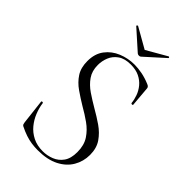

<svg xmlns="http://www.w3.org/2000/svg" viewBox="-240 -870 964 964"><g transform="rotate(45 242.5 -387.5)"><path d="M138 -504Q138 -462 158.5 -432.5Q179 -403 211.5 -381Q244 -359 280 -338Q317 -317 351 -293.5Q385 -270 407.5 -237.5Q430 -205 430 -157Q430 -111 407.5 -72.5Q385 -34 340 -11Q295 12 227 12Q205 12 183.5 9Q162 6 139.5 -1.5Q117 -9 91 -22Q86 -25 84.5 -29.5Q83 -34 82 -41L67 -171Q66 -176 71.5 -176.5Q77 -177 78 -173Q82 -143 94 -113Q106 -83 126.5 -58Q147 -33 177.5 -17.5Q208 -2 249 -2Q280 -2 309 -13.5Q338 -25 356.5 -51Q375 -77 375 -122Q375 -171 353.5 -203.5Q332 -236 299 -259.5Q266 -283 229 -304Q194 -325 161 -348Q128 -371 107.5 -402.5Q87 -434 87 -481Q87 -533 113 -567.5Q139 -602 180.5 -619Q222 -636 267 -636Q293 -636 321.5 -630.5Q350 -625 381 -612Q389 -609 392.5 -604.5Q396 -600 396 -595L405 -489Q405 -485 399.5 -485Q394 -485 393 -489Q391 -511 382.5 -534.5Q374 -558 357.5 -578Q341 -598 315.5 -610.5Q290 -623 254 -623Q211 -623 185.5 -605Q160 -587 149 -560Q138 -533 138 -504ZM239 -687 136 -779Q134 -781 137.5 -784Q141 -787 142 -786L251 -724L359 -786Q361 -788 364 -784.5Q367 -781 364 -779L262 -687Q258 -683 251 -683Q244 -683 239 -687Z"/></g></svg>

Font: Cormorant Infant Light
Style: Regular
Weight: 300
Designer: Christian Thalmann (Catharsis Fonts)
Foundry: Catharsis Fonts
Version: Version 4.001